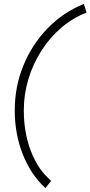

<svg xmlns="http://www.w3.org/2000/svg" viewBox="-20 -735 460 976"><path d="M211 221Q138 155 96.5 51Q55 -53 55 -174Q55 -294 98.5 -401Q142 -508 221 -590Q300 -672 406 -715L420 -671Q350 -644 292 -594.5Q234 -545 191 -478Q148 -411 124.5 -333.5Q101 -256 101 -174Q101 -59 138 35.5Q175 130 240 184Z"/></svg>

Font: Red Hat Display
Style: Italic
Weight: 300
Italic angle: -12°
Designer: Pentagram, MCKL
Foundry: Pentagram, MCKL
Version: Version 1.023